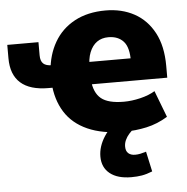

<svg xmlns="http://www.w3.org/2000/svg" viewBox="-55 -568 807 828"><g transform="rotate(-5 348.5 -154.0)"><path d="M466 11Q373 11 309 -17.5Q245 -46 211.5 -99.5Q178 -153 173 -227L197 -205H158Q78 -205 37.5 -241Q-3 -277 -3 -348V-406H132V-349Q132 -324 144 -313Q156 -302 181 -302H202L173 -277Q178 -347 209.5 -401.5Q241 -456 297.5 -486.5Q354 -517 432 -517Q502 -517 556 -487.5Q610 -458 641 -400Q672 -342 672 -256V-205H326L343 -224Q348 -168 378.5 -143Q409 -118 477 -118Q511 -118 548.5 -127Q586 -136 612 -152L656 -37Q612 -10 564 0.5Q516 11 466 11ZM434 -401Q405 -401 384.5 -386.5Q364 -372 352.5 -343.5Q341 -315 342 -271L326 -302H531L522 -287Q523 -349 499.5 -375Q476 -401 434 -401ZM481 209Q421 209 388 182.5Q355 156 355 109Q355 65 383 22Q411 -21 457 -47L511 0Q498 10 487.5 22Q477 34 471 47.5Q465 61 465 75Q465 95 476 104.5Q487 114 505 114Q517 114 528.5 111.5Q540 109 553 105L572 192Q547 202 526.5 205.5Q506 209 481 209Z"/></g></svg>

Font: Nunito Sans 7pt SemiCondensed Black
Style: Regular
Weight: 900
Width: 4
Designer: Vernon Adams
Foundry: Vernon Adams
Version: Version 3.101;gftools[0.9.27]